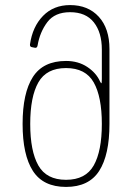

<svg xmlns="http://www.w3.org/2000/svg" viewBox="-20 -728 537 756"><path d="M69 -240Q69 -362 109.5 -425Q150 -488 240 -488Q288 -488 323.5 -464.5Q359 -441 374 -407Q378 -400 379 -400Q381 -400 381 -418V-533Q381 -600 349.5 -640Q318 -680 256 -680Q196 -680 166.5 -641Q137 -602 128 -549Q126 -538 117 -540L107 -542Q97 -543 98 -553Q108 -623 149.5 -665.5Q191 -708 256 -708Q327 -708 369 -662Q411 -616 411 -535V-240Q411 -118 370.5 -55Q330 8 240 8Q150 8 109.5 -55Q69 -118 69 -240ZM240 -20Q317 -20 349 -76.5Q381 -133 381 -240Q381 -347 349 -403.5Q317 -460 240 -460Q163 -460 131 -403.5Q99 -347 99 -240Q99 -133 131 -76.5Q163 -20 240 -20Z"/></svg>

Font: Barlow GEO Thin
Style: Regular
Weight: 100
Designer: Jeremy Tribby
Foundry: Tribby Type
Version: Version 1.408